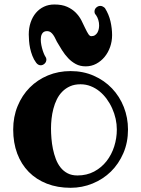

<svg xmlns="http://www.w3.org/2000/svg" viewBox="-20 -830 641 873"><path d="M511.2 -241.2Q511.2 -265.1 505.9 -289.6Q500.5 -314 490.2 -336.9Q480 -359.9 465.3 -379.9Q450.7 -399.9 432.4 -414.8Q414.1 -429.7 392.3 -438.2Q370.6 -446.8 346.2 -446.8Q318.8 -446.8 298.6 -437.7Q278.3 -428.7 263.2 -413.3Q248 -397.9 238.3 -377.9Q228.5 -357.9 222.7 -335.4Q216.8 -313 214.4 -290Q211.9 -267.1 211.9 -246.1Q211.9 -224.6 213.9 -200.4Q215.8 -176.3 220.7 -152.6Q225.6 -128.9 233.9 -106.9Q242.2 -85 255.4 -68.4Q268.6 -51.8 287.4 -42Q306.2 -32.2 332 -32.2Q374.5 -32.2 408 -50Q441.4 -67.9 464.4 -97.2Q487.3 -126.5 499.3 -164.1Q511.2 -201.7 511.2 -241.2ZM562 -241.2Q562 -182.6 541 -133.8Q520 -85 484.4 -50Q448.7 -15.1 401.1 4.4Q353.5 23.9 300.8 23.9Q241.2 23.9 193.1 5.1Q145 -13.7 110.8 -48.3Q76.7 -83 58.3 -131.8Q40 -180.7 40 -241.2Q40 -298.8 60.1 -347.7Q80.1 -396.5 115.2 -431.9Q150.4 -467.3 198 -487.1Q245.6 -506.8 300.8 -506.8Q358.4 -506.8 406.5 -485.6Q454.6 -464.4 489.3 -428Q523.9 -391.6 543 -343.3Q562 -294.9 562 -241.2ZM489.7 -670.4Q489.7 -642.1 480.7 -616.5Q471.7 -590.8 455.6 -571.3Q439.5 -551.8 417.5 -540Q395.5 -528.3 369.6 -528.3Q344.2 -528.3 324.7 -538.8Q305.2 -549.3 289.8 -565.7Q274.4 -582 262 -601.8Q249.5 -621.6 238.8 -640.1Q234.9 -647.5 231 -655.8Q227.1 -664.1 221.9 -671.4Q216.8 -678.7 210.2 -683.6Q203.6 -688.5 194.8 -688.5Q181.6 -688.5 175 -681.4Q168.5 -674.3 166.5 -663.1Q164.6 -651.9 166 -638.4Q167.5 -625 170.9 -612.1Q174.3 -599.1 178.5 -588.6Q182.6 -578.1 186 -573.2Q188.5 -569.3 189.7 -566.4Q190.9 -563.5 190.9 -559.6Q190.9 -548.3 182.9 -540.8Q174.8 -533.2 165 -533.2Q152.8 -533.2 144 -545.4Q133.8 -559.1 127.2 -576.2Q120.6 -593.3 116.9 -610.6Q113.3 -627.9 112.1 -644.3Q110.8 -660.6 110.8 -673.3Q110.8 -703.1 119.4 -728.3Q127.9 -753.4 143.3 -771.5Q158.7 -789.6 179.9 -799.6Q201.2 -809.6 227.1 -809.6Q261.7 -809.6 285.2 -799.1Q308.6 -788.6 324.5 -772.5Q340.3 -756.3 349.9 -737.8Q359.4 -719.2 366.7 -703.1Q376 -683.6 382.1 -674.6Q388.2 -665.5 395 -665.5Q405.3 -665.5 412.1 -670.2Q418.9 -674.8 423.1 -682.1Q427.2 -689.5 429 -698Q430.7 -706.5 430.7 -714.4Q430.7 -727.1 427 -739.5Q423.3 -752 416 -762.2Q412.6 -765.1 411.1 -769.3Q409.7 -773.4 409.7 -777.3Q409.7 -788.6 418 -795.9Q426.3 -803.2 436 -803.2Q441.9 -803.2 447 -800.5Q452.1 -797.9 457 -793.5Q475.1 -764.6 482.4 -732.7Q489.7 -700.7 489.7 -670.4Z"/></svg>

Font: Ribeye
Style: Regular
Weight: 400
Designer: Astigmatic (AOETI)
Foundry: Astigmatic (AOETI)
Version: Version 1.000